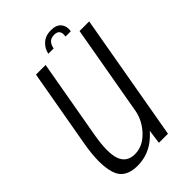

<svg xmlns="http://www.w3.org/2000/svg" viewBox="-211 -765 846 846"><g transform="rotate(-45 212.0 -341.5)"><path d="M262.5 0 271.5 -66Q262 -55 251 -45Q197 5.5 124 5.5Q45.5 5.5 26.8 -57Q8 -119.5 27.5 -229.5L92 -595.5H152L87.5 -229.5Q69.5 -128.5 85.8 -83.8Q102 -39 152.5 -39Q201.5 -39 241 -80.5Q276.5 -117.5 288 -167L363.5 -595.5H423.5L319 0ZM277.5 -687.5Q311 -687.5 325.8 -668.2Q340.5 -649 335.5 -622H302.5Q306 -641 299.2 -652Q292.5 -663 273 -663Q252 -663 242 -651.8Q232 -640.5 228.5 -622H195.5Q200.5 -649 221.5 -668.2Q242.5 -687.5 277.5 -687.5Z"/></g></svg>

Font: Anybody Light
Style: Italic
Weight: 300
Italic angle: -10°
Designer: Tyler Finck
Foundry: Etcetera Type Company
Version: Version 1.010; ttfautohint (v1.8.3) -l 8 -r 50 -G 200 -x 14 